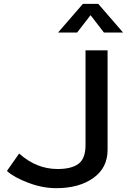

<svg xmlns="http://www.w3.org/2000/svg" viewBox="-20 -963 663 1003"><path d="M453.1 -883.8 382.8 -793H283.2L413.1 -942.9H493.2L623 -793H522.9ZM80.1 -161.1Q169.9 -80.1 280.8 -80.1Q353.5 -80.1 390.1 -107.4Q426.8 -134.8 426.8 -205.1V-700.2H542V-180.2Q542 -85.9 467.3 -33Q392.6 20 273.9 20Q202.1 20 127.9 -8.1Q53.7 -36.1 16.1 -69.8Z"/></svg>

Font: Copperplate Sans CC Heavy
Style: Regular
Weight: 400
Designer: indestructible type*
Foundry: Cowboy Collective
Version: Version 1.000